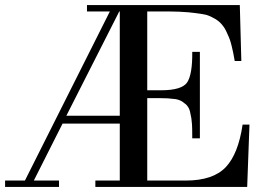

<svg xmlns="http://www.w3.org/2000/svg" viewBox="-41 -735 1061 755"><path d="M430 -280V-690H428L220 -280ZM57 -25 391 -690H301V-715H902L908 -495H882Q876 -531 870 -554Q864 -580 854 -600Q844 -624 835 -634Q825 -648 808 -659Q788 -671 772 -676Q751 -681 724 -684Q704 -687 663 -689Q642 -690 586 -690H538V-380H592Q674 -380 695 -411Q716 -443 715 -531H745V-191H715Q715 -234 714 -246Q712 -273 708 -287Q705 -307 696 -318Q691 -325 675 -336Q660 -345 642 -346Q621 -349 592 -349H538V-25H689Q797 -25 847 -78Q896 -130 913 -245H940L931 0H334V-25H430V-249H205L92 -25H191V0H-21V-25Z"/></svg>

Font: Bailleul Roman
Style: Roman
Weight: 400
Version: Version 1